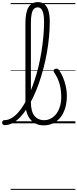

<svg xmlns="http://www.w3.org/2000/svg" viewBox="-101 -1170 735 1821"><path d="M-57 17Q-69 17 -75 9.5Q-81 2 -81 -7Q-81 -16 -75 -23.5Q-69 -31 -57 -31Q-24 -31 8 -49.5Q40 -68 70.5 -102Q101 -136 128.5 -182.5Q156 -229 180.5 -286Q205 -343 226.5 -407Q248 -471 264.5 -540.5Q281 -610 292.5 -682Q304 -754 310.5 -825.5Q317 -897 317 -965Q317 -976 325 -982Q333 -988 344 -988Q355 -988 363 -982Q371 -976 371 -965Q371 -894 364 -819.5Q357 -745 343.5 -669.5Q330 -594 311 -521.5Q292 -449 268 -380.5Q244 -312 215.5 -252Q187 -192 155.5 -143Q124 -94 89.5 -58Q55 -22 18 -2.5Q-19 17 -57 17ZM312 19Q275 19 244 5.5Q213 -8 189.5 -34.5Q166 -61 153 -101Q140 -141 140 -193V-950Q140 -1051 169 -1100.5Q198 -1150 258 -1150Q296 -1150 321 -1129.5Q346 -1109 358.5 -1068Q371 -1027 371 -965Q371 -953 363 -946.5Q355 -940 344 -940Q333 -940 325 -946.5Q317 -953 317 -965Q317 -1011 310 -1041Q303 -1071 290 -1085.5Q277 -1100 257 -1100Q235 -1100 220.5 -1085Q206 -1070 199 -1037.5Q192 -1005 192 -950V-204Q192 -160 200 -127Q208 -94 224.5 -73Q241 -52 265 -41Q289 -30 319 -30Q345 -30 369 -40Q393 -50 413 -68Q433 -86 448 -113Q463 -140 471.5 -173.5Q480 -207 480 -247Q480 -314 465 -370.5Q450 -427 412 -484Q405 -495 407.5 -502.5Q410 -510 418 -514.5Q426 -519 434 -519Q443 -519 449 -514.5Q455 -510 463 -498Q479 -476 495 -439.5Q511 -403 522 -356Q533 -309 533 -255Q533 -213 524.5 -172.5Q516 -132 498.5 -97.5Q481 -63 454.5 -37Q428 -11 392.5 4Q357 19 312 19ZM0 621H614V631H0ZM0 -20H614V0H0ZM0 -505H614V-500H0ZM0 -1141H614V-1131H0Z"/></svg>

Font: Playwrite BR Guides
Style: Regular
Weight: 400
Designer: Veronika Burian, José Scaglione
Foundry: TypeTogether
Version: Version 1.003